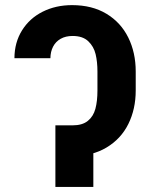

<svg xmlns="http://www.w3.org/2000/svg" viewBox="-20 -737 592 757"><path d="M364.2 -380.4V-455Q364.2 -493 357 -523.3Q349.8 -553.6 328 -574.4Q306.2 -595.2 266.4 -595.2Q238.7 -595.2 219.1 -584Q199.5 -572.9 189.2 -552.9Q179 -533 178.7 -507.5H36.9Q37.2 -569.8 66.9 -617.3Q96.5 -664.8 148.1 -690.8Q199.8 -716.8 264.2 -716.8Q343.1 -716.8 399.7 -682.7Q456.3 -648.6 485.7 -589.1Q515.1 -529.7 515.1 -455V-380.4Q515.1 -306.8 486 -248.1Q456.9 -189.4 400 -155.4Q343.1 -121.3 263.6 -121.3H216.7V-242.8H266.4Q304.4 -242.8 326.2 -260.3Q348 -277.9 356.1 -308Q364.2 -338.1 364.2 -380.4ZM348 0H198.4V-242.8H348Z"/></svg>

Font: Pretendard JP Variable
Style: Regular
Weight: 400
Designer: Base glyphs from Inter by Rasmus Andersson; Hangul glyphs from Noto Sans CJK(Source Han Sans) by Jang Soo-young and Kang
Foundry: Kil Hyung-jin
Version: Version 1.307;Glyphs 3.2 (3192)